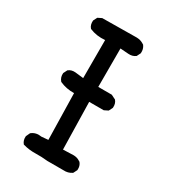

<svg xmlns="http://www.w3.org/2000/svg" viewBox="-184 -869 869 965"><g transform="rotate(30 250.0 -387.0)"><path d="M243.7 -5.9Q208.5 -9.8 172.9 -8.8Q135.7 -7.8 102.1 -17.6L100.1 -18.1L99.1 -19.5Q85.9 -35.2 87.9 -59.1V-60.1L88.4 -61L98.1 -81.5L98.6 -83L99.6 -83.5Q123 -102.5 156.7 -96.7L195.3 -100.1L189.5 -368.2Q144.5 -367.2 106.9 -384.3L106 -384.8L105 -385.7Q97.2 -394.5 94 -405Q90.8 -415.5 91.8 -427.2V-428.2L92.3 -429.2L102.1 -448.7L102.5 -450.2L103.5 -450.7Q119.1 -463.9 143.1 -461.9L191.4 -456.5V-677.2Q142.6 -672.9 103 -689.9L102.1 -690.4L101.1 -691.4Q94.2 -699.2 91.6 -709.2Q88.9 -719.2 89.8 -731V-731.9L90.3 -732.9L100.1 -752.4L101.1 -754.4L103 -755.4L122.6 -765.1L123.5 -765.6H125L313.5 -767.6Q323.7 -768.1 333.3 -766.8Q342.8 -765.6 351.3 -762Q359.9 -758.3 367.7 -752.9L368.7 -752.4L369.1 -751.5Q381.8 -734.4 379.9 -710.4V-709.5L379.4 -708.5L369.6 -689L368.7 -687.5L367.7 -686.5Q350.6 -673.8 326.7 -675.8L279.3 -679.2V-456.1H356.4H357.9L358.9 -455.6L382.3 -443.8L383.8 -443.4L384.3 -442.4Q397.5 -426.8 395.5 -402.8V-401.9L395 -400.9L385.3 -381.3L384.3 -379.4L382.3 -378.4L362.8 -368.7L361.8 -368.2H360.4H277.3L283.2 -94.7L342.8 -96.7Q350.6 -96.7 357.9 -95.2Q365.2 -93.8 372.1 -90.6Q378.9 -87.4 385.3 -83L385.7 -82.5L386.2 -82Q399.4 -66.4 397.5 -42.5V-41.5L397 -40.5L387.2 -21L386.2 -19.5L385.3 -18.6Q374.5 -11.2 362.3 -8.1Q350.1 -4.9 336.9 -5.9H244.1Z"/></g></svg>

Font: NaikaiFont
Style: SemiBold
Weight: 600
Version: Version 1.89